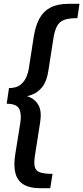

<svg xmlns="http://www.w3.org/2000/svg" viewBox="-20 -877 436 1005"><path d="M188 108Q136 108 104 89Q72 70 61 30.5Q50 -9 60 -70L86 -232Q94 -280 80.5 -307Q67 -334 15 -334L27 -416Q63 -416 84 -431Q105 -446 116.5 -471Q128 -496 132 -526L157 -687Q166 -743 187 -781Q208 -819 245 -838Q282 -857 339 -857H396L385 -782Q340 -782 315 -772.5Q290 -763 277.5 -738.5Q265 -714 259 -672L233 -506Q225 -452 201.5 -422Q178 -392 144 -380Q110 -368 68 -368L64 -382Q104 -382 135.5 -368.5Q167 -355 183 -323.5Q199 -292 190 -236L164 -70Q157 -28 161.5 -6Q166 16 187.5 24.5Q209 33 255 33L243 108Z"/></svg>

Font: Bitter Thin SemiBold
Style: Italic
Weight: 600
Italic angle: -9°
Version: Version 2.002